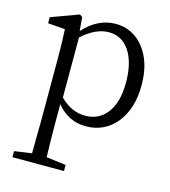

<svg xmlns="http://www.w3.org/2000/svg" viewBox="-116 -621 862 975"><g transform="rotate(15 315.0 -133.0)"><path d="M40 262V230L131 217Q133 97 133 34V-282Q133 -372 129 -435L39 -442V-474L184 -527L198 -517L204 -445Q278 -528 373 -528Q462 -528 520 -456Q579 -382 579 -261Q579 -136 517 -60Q455 14 358 14Q267 14 205 -61V32Q205 126 208 217L311 230V262ZM341 -37Q410 -37 452 -88Q499 -145 499 -252.5Q499 -360 457 -421Q417 -478 350 -478Q281 -478 209 -413V-97Q269 -37 341 -37Z"/></g></svg>

Font: Cactus Classical Serif
Style: Regular
Weight: 400
Designer: Henry Chan (via Glyphwiki)、田海東、宇文滿月
Foundry: Moonlit Owen
Version: Version 1.000